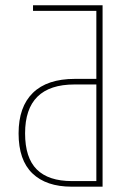

<svg xmlns="http://www.w3.org/2000/svg" viewBox="-20 -701 505 721"><path d="M365.2 -681.2V0H249Q153.8 0 101.8 -49.8Q49.8 -99.6 49.8 -200.2Q49.8 -299.8 103.5 -352.3Q157.2 -404.8 261.2 -404.8H341.8V-660.2H104V-681.2ZM250 -21H341.8V-383.8H259.8Q74.2 -383.8 74.2 -200.2Q74.2 -108.4 118.2 -64.7Q162.1 -21 250 -21Z"/></svg>

Font: Fira Sans Compressed Thin
Style: Regular
Weight: 100
Width: 1
Designer: Carrois Corporate & Edenspiekermann AG
Foundry: Carrois Corporate GbR & Edenspiekermann AG
Version: Version 4.203;PS 004.203;hotconv 1.0.88;makeotf.lib2.5.64775